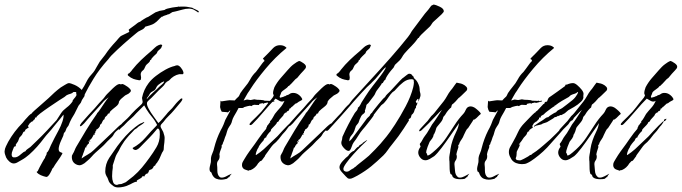

<svg xmlns="http://www.w3.org/2000/svg" viewBox="-55 -701 2986 841"><path d="M149 74Q146 74 134.5 70.5Q123 67 114 61Q105 55 106 51L110 49Q111 46 118.5 31.5Q126 17 133.5 4Q141 -9 142 -9Q142 -13 146.5 -20Q151 -27 149 -31Q156 -37 160 -46.5Q164 -56 168 -65Q176 -81 184 -97Q192 -113 201 -129Q212 -149 218.5 -169Q225 -189 223 -199Q219 -193 208.5 -180.5Q198 -168 189 -157Q180 -146 180 -146Q171 -134 159 -121Q147 -108 138 -96Q124 -77 107.5 -58.5Q91 -40 73 -24Q66 -18 58 -12Q50 -6 41 -1Q33 3 23.5 9Q14 15 5 15Q-4 15 -13.5 7Q-23 -1 -28 -11Q-30 -17 -32.5 -23.5Q-35 -30 -35 -38Q-34 -50 -29 -60Q-24 -70 -19 -80Q-6 -103 9.5 -123.5Q25 -144 44 -163Q47 -167 55 -176.5Q63 -186 71.5 -194.5Q80 -203 83 -203Q83 -205 94.5 -215.5Q106 -226 123.5 -241Q141 -256 157.5 -271Q174 -286 184 -296Q192 -303 197.5 -307.5Q203 -312 211 -318Q216 -321 229 -329Q242 -337 246 -337Q254 -337 272 -329Q290 -321 303 -307Q314 -323 323 -341.5Q332 -360 345 -374Q356 -386 360 -393Q364 -400 368.5 -408Q373 -416 382 -431Q387 -438 393 -445Q399 -452 404 -459Q417 -478 428 -491.5Q439 -505 454 -521Q458 -526 466 -535Q474 -544 478 -545L509 -560Q513 -563 510 -566.5Q507 -570 511 -573L537 -592Q542 -596 547 -600Q552 -604 559 -606Q562 -609 575.5 -617.5Q589 -626 594 -627L626 -647Q630 -649 634.5 -650Q639 -651 642 -653L664 -657L667 -658Q669 -661 679 -663.5Q689 -666 699.5 -668Q710 -670 714 -670L723 -671Q726 -673 729 -672Q732 -671 735 -672Q745 -672 753.5 -672Q762 -672 771 -670L787 -667Q791 -664 803 -659Q815 -654 816 -650L813 -646L808 -650Q802 -653 796.5 -657Q791 -661 783 -662Q780 -663 777 -663Q774 -663 771 -663Q758 -663 744.5 -659Q731 -655 718 -652Q714 -651 709.5 -650Q705 -649 700 -648L684 -638L681 -639Q679 -636 668.5 -633.5Q658 -631 659 -628Q655 -628 655 -629Q645 -621 638.5 -613.5Q632 -606 620 -598Q614 -594 601.5 -590Q589 -586 581 -584Q577 -575 563 -569Q549 -563 541 -555Q513 -532 486 -508Q459 -484 433 -458Q429 -454 426 -450Q423 -446 419 -441Q380 -398 354.5 -356Q329 -314 320 -295L316 -287L315 -280L304 -263L299 -251L289 -238L271 -202L259 -182Q255 -175 251.5 -167Q248 -159 245 -151L237 -140L231 -125L225 -118L222 -106L213 -86Q207 -73 204.5 -63.5Q202 -54 202 -49Q202 -39 207 -36Q212 -33 216 -32Q220 -31 217 -26Q210 -13 198 3.5Q186 20 178 34L174 38Q173 43 164.5 58Q156 73 149 74ZM13 -12Q23 -13 36 -25Q49 -37 56 -38Q59 -44 66 -48.5Q73 -53 78 -57L107 -85Q128 -105 150.5 -129Q173 -153 193 -175L213 -206Q221 -218 237 -230Q253 -242 263 -257Q262 -261 269 -268.5Q276 -276 279 -282Q281 -284 279.5 -289Q278 -294 279 -297Q279 -298 274 -298Q269 -298 267 -298Q261 -292 253 -290Q245 -288 237 -284L227 -276Q223 -274 204 -261.5Q185 -249 161.5 -233Q138 -217 121 -204Q104 -191 104 -186H98V-178H94V-177Q92 -175 90 -172Q88 -169 85 -168Q83 -166 83 -168H82Q81 -165 79.5 -164.5Q78 -164 76 -162L68 -150H67L71 -142Q69 -142 62 -137Q55 -132 55 -131V-126Q48 -125 46 -120Q44 -115 41 -110L30 -98L24 -82L17 -72Q16 -71 14.5 -68Q13 -65 14 -65V-64Q15 -64 15 -63Q15 -62 12.5 -60Q10 -58 7 -59Q6 -55 1 -44Q-4 -33 -4 -24Q-4 -9 13 -12Z M552 -350Q552 -350 541 -352Q530 -354 518 -361Q515 -364 508.5 -368Q502 -372 506 -377Q508 -380 511 -380Q514 -384 517.5 -387Q521 -390 523 -394Q542 -418 563.5 -438.5Q585 -459 608 -478Q616 -485 623 -492Q630 -499 639 -503Q650 -508 653 -505Q656 -502 656 -502Q656 -501 655 -501Q653 -495 651 -491Q647 -486 641 -481.5Q635 -477 633 -471Q633 -468 632 -468Q628 -464 617.5 -454Q607 -444 607 -439Q604 -439 604 -438H603Q602 -431 597 -427Q592 -423 587 -418Q583 -414 581 -408.5Q579 -403 576 -398Q573 -394 569.5 -391.5Q566 -389 564 -385Q560 -378 562 -369.5Q564 -361 562 -353Q561 -350 556.5 -349.5Q552 -349 552 -350ZM283 21Q257 11 260 -19L264 -27Q269 -35 272 -43Q275 -51 279 -58Q300 -94 321.5 -129.5Q343 -165 367 -199Q368 -200 368.5 -201.5Q369 -203 370 -203V-205Q375 -209 384 -222.5Q393 -236 403.5 -251.5Q414 -267 421 -275Q414 -270 406.5 -264Q399 -258 393 -250Q390 -246 378.5 -233.5Q367 -221 353 -205.5Q339 -190 328 -177.5Q317 -165 314 -161Q302 -148 297 -148Q295 -148 295 -150Q295 -154 302 -163L334 -199Q341 -207 347.5 -213.5Q354 -220 360 -227Q365 -232 369.5 -238Q374 -244 379 -249L395 -266Q400 -271 404.5 -277.5Q409 -284 414 -289Q444 -320 456 -328Q468 -336 475 -331Q477 -333 480 -333Q483 -333 486 -331.5Q489 -330 491 -329Q495 -327 503 -321.5Q511 -316 516 -309.5Q521 -303 515 -297Q509 -290 501 -287Q493 -284 486 -277Q481 -273 475.5 -268Q470 -263 467 -257L466 -256Q467 -245 452 -233.5Q437 -222 429 -214Q426 -211 424 -204H423L418 -203Q416 -196 409.5 -191.5Q403 -187 403 -179Q397 -177 392.5 -166Q388 -155 383 -155V-152Q383 -147 377 -140.5Q371 -134 367 -134Q367 -133 367 -131Q367 -129 366 -129Q362 -126 362 -118H359V-117L361 -112L355 -111Q354 -107 348 -97.5Q342 -88 337 -88V-87H336L341 -82H340V-81H339Q335 -83 333 -83V-82Q335 -78 335 -76Q335 -70 328 -70Q328 -69 328 -69L330 -67V-66Q323 -65 323 -55H321L319 -56Q317 -49 314.5 -41.5Q312 -34 309 -27Q308 -22 305.5 -17.5Q303 -13 303 -7H304V-8Q315 -16 330 -24.5Q345 -33 355 -43L433 -117L463 -146Q465 -148 471 -153Q477 -158 481 -160Q483 -161 487 -159.5Q491 -158 489 -156L461 -132Q448 -122 443 -112Q438 -102 425 -91Q416 -83 408 -74Q400 -65 391 -57L364 -33Q355 -25 346.5 -15Q338 -5 328 3L315 14Q311 17 304.5 20Q298 23 292 23Q289 23 283 21ZM493 -164Q491 -164 491 -168Q491 -172 493 -172Q495 -172 497.5 -173.5Q500 -175 501 -175Q502 -175 502 -174Q502 -172 498.5 -168Q495 -164 493 -164Z M443 115Q437 111 431 105.5Q425 100 422 94L416 78Q412 72 409 65Q406 58 406 51Q406 17 423.5 -9.5Q441 -36 459 -61Q476 -84 495.5 -105.5Q515 -127 537 -144Q545 -150 552 -155Q559 -160 568 -163L576 -167L577 -165Q572 -159 565 -155Q558 -151 551 -146L545 -140L534 -133L524 -122Q517 -115 510 -107.5Q503 -100 497 -92Q493 -86 490 -83Q483 -73 477 -63Q471 -53 466 -42Q462 -35 458 -28.5Q454 -22 451 -14L439 23V34Q438 40 437 50Q436 60 436 71Q436 85 440.5 97Q445 109 458 109Q465 105 477 105L496 97L529 71Q550 53 567 32.5Q584 12 599 -9Q616 -32 630.5 -56.5Q645 -81 645 -112Q645 -119 644.5 -126Q644 -133 639 -137Q638 -138 637 -138Q634 -138 632 -135Q630 -132 628 -130Q615 -114 600.5 -99Q586 -84 572 -70Q565 -63 557.5 -55Q550 -47 541 -44H539Q535 -44 530.5 -46.5Q526 -49 526 -53Q558 -70 582 -98Q606 -126 631 -151Q631 -152 633 -154Q624 -173 610.5 -189Q597 -205 586 -223L577 -239Q575 -239 575 -238L569 -232Q562 -225 555 -218Q548 -211 541 -204Q531 -192 517.5 -180.5Q504 -169 493 -157Q490 -153 482 -146.5Q474 -140 468 -133L467 -132Q466 -132 464.5 -136.5Q463 -141 464 -143L482 -163Q494 -174 502.5 -182Q511 -190 521 -202Q529 -211 538 -219.5Q547 -228 556 -236Q559 -239 563.5 -243Q568 -247 569 -251L570 -254L567 -272Q574 -308 596 -337Q608 -353 628 -368.5Q648 -384 670 -396Q692 -408 710 -412Q712 -413 715 -414Q718 -415 721 -415Q729 -415 737.5 -404.5Q746 -394 748 -386Q750 -379 746 -376H730Q705 -371 686 -349Q686 -349 684.5 -348Q683 -347 678 -344H676Q676 -340 672 -340L669 -336Q664 -327 656 -320Q648 -313 640 -305L609 -273Q605 -269 597.5 -262.5Q590 -256 589 -251Q587 -242 596 -225Q605 -208 617.5 -191.5Q630 -175 635 -167Q636 -166 638 -163.5Q640 -161 640 -162V-163Q649 -171 657 -180.5Q665 -190 673 -199Q679 -207 685.5 -213.5Q692 -220 699 -227L717 -249Q721 -254 725.5 -258Q730 -262 734 -266Q738 -270 741 -270Q744 -270 744 -267Q744 -263 738 -255L707 -218Q696 -205 683.5 -193Q671 -181 661 -167Q658 -163 654.5 -160Q651 -157 649 -152Q649 -151 648.5 -150.5Q648 -150 648 -149Q648 -144 653 -136Q658 -128 660 -123L665 -106Q666 -103 666 -99.5Q666 -96 666 -93Q666 -85 665 -77.5Q664 -70 663 -62Q663 -58 662.5 -54Q662 -50 662 -46Q661 -41 658 -37Q655 -33 653 -28Q649 -19 645 -9.5Q641 0 635 8Q634 11 631 13.5Q628 16 628 20L625 19V24Q619 25 617.5 29.5Q616 34 612 38Q609 41 604.5 42Q600 43 597 47L596 54H592L594 57H593V58Q582 60 578 70Q578 72 577 72L570 70V69Q569 76 556.5 82.5Q544 89 544 91L545 95Q536 95 525.5 101Q515 107 507 110Q500 114 487 117Q474 120 463 120Q451 120 443 115ZM589 -267V-268Q600 -282 616 -296Q632 -310 645 -323Q650 -328 656 -332.5Q662 -337 664 -343V-344H661Q659 -342 653 -340L638 -329Q632 -324 629.5 -317.5Q627 -311 622 -306L607 -297Q602 -293 599 -286.5Q596 -280 591 -275Q590 -274 588.5 -270.5Q587 -267 589 -267Z M939 82Q935 83 928 84.5Q921 86 913 86Q903 86 892.5 82Q882 78 875 65Q873 61 873 60Q873 59 871 55Q867 50 866.5 51.5Q866 53 864 47Q861 39 865.5 23Q870 7 869 0Q868 -13 874.5 -27.5Q881 -42 883 -53Q888 -73 895 -92Q902 -111 911 -129Q918 -141 924 -155Q930 -169 932 -176L953 -215Q955 -217 954 -216.5Q953 -216 951 -216Q950 -216 947.5 -212.5Q945 -209 943 -209H941Q939 -210 928.5 -210.5Q918 -211 916 -212Q911 -220 909 -232L911 -260Q913 -259 913.5 -258Q914 -257 916 -257Q917 -257 925.5 -258.5Q934 -260 942 -261Q950 -262 951 -262Q953 -262 961 -261.5Q969 -261 973 -261Q981 -270 990 -278Q992 -280 995.5 -288Q999 -296 1000 -296Q1006 -304 1008.5 -308Q1011 -312 1018 -320Q1032 -336 1041.5 -354Q1051 -372 1066 -386Q1069 -389 1077 -400.5Q1085 -412 1093 -422.5Q1101 -433 1103 -433V-435Q1103 -440 1099 -441Q1095 -442 1098 -446Q1106 -454 1120.5 -468.5Q1135 -483 1142 -491Q1154 -503 1171 -503Q1184 -503 1193 -497.5Q1202 -492 1199 -490Q1150 -450 1108 -399.5Q1066 -349 1042 -311L1037 -303Q1035 -300 1033.5 -298Q1032 -296 1030 -293L1022 -279L1013 -263L1012 -261H1013Q1015 -261 1020 -263Q1025 -265 1027 -265Q1029 -265 1034 -264Q1039 -263 1041 -263H1044Q1046 -263 1051.5 -264.5Q1057 -266 1059 -266Q1061 -266 1064.5 -265Q1068 -264 1071 -264Q1077 -264 1085 -263.5Q1093 -263 1099 -262Q1100 -262 1101 -261Q1102 -260 1103 -260Q1105 -260 1116 -259.5Q1127 -259 1129 -259Q1132 -259 1134 -261Q1134 -258 1135 -257Q1137 -259 1140 -259Q1143 -259 1146 -260Q1146 -260 1147 -259Q1148 -258 1147 -257Q1140 -255 1131 -252.5Q1122 -250 1120 -250Q1119 -250 1118.5 -251Q1118 -252 1116 -252Q1115 -252 1110 -250.5Q1105 -249 1102 -249Q1101 -248 1101 -246Q1100 -246 1098.5 -247.5Q1097 -249 1095 -249Q1094 -249 1089.5 -248Q1085 -247 1081 -246Q1080 -245 1080 -241Q1075 -241 1066.5 -241.5Q1058 -242 1058 -242L1052 -240Q1052 -240 1050 -239Q1048 -238 1046 -236Q1045 -236 1043.5 -237Q1042 -238 1040 -238Q1039 -238 1029.5 -236Q1020 -234 1015 -232Q1014 -231 1011.5 -229.5Q1009 -228 1007 -228H990Q986 -221 985.5 -219.5Q985 -218 981 -211L970 -192Q964 -181 962.5 -175Q961 -169 959 -163Q957 -157 949 -146Q942 -136 939.5 -125.5Q937 -115 935 -110Q930 -99 928 -91.5Q926 -84 921 -74V-72Q921 -70 919.5 -68.5Q918 -67 916 -65V-57Q916 -55 912 -45.5Q908 -36 906 -25Q907 -22 907 -16Q907 -5 900.5 2.5Q894 10 896 24Q897 28 897 46.5Q897 65 907 74Q910 77 916 77Q926 77 937.5 70.5Q949 64 953 63L959 60Q959 61 959 61Q958 62 953.5 67.5Q949 73 950 75Q947 75 947 75Z M1034 47Q1027 45 1018 41.5Q1009 38 1006 29Q1005 27 1005 21Q1005 13 1009 7Q1013 1 1016 -5Q1026 -22 1037.5 -38Q1049 -54 1061 -70Q1069 -81 1077 -93Q1085 -105 1093 -115Q1093 -115 1096 -119Q1099 -123 1112 -138H1111Q1111 -142 1112 -142Q1115 -145 1115 -150Q1118 -152 1122.5 -159Q1127 -166 1129 -166L1127 -169Q1133 -174 1139 -184.5Q1145 -195 1149 -202Q1160 -216 1171.5 -228.5Q1183 -241 1190 -257L1191 -259H1190Q1186 -256 1180 -256Q1175 -256 1169.5 -259Q1164 -262 1159 -265L1152 -269Q1147 -263 1141 -257.5Q1135 -252 1129 -245L1073 -181L1051 -158Q1046 -153 1042 -153Q1038 -153 1038 -156Q1038 -160 1046 -168Q1057 -179 1068 -189.5Q1079 -200 1089 -211Q1097 -221 1105 -230.5Q1113 -240 1120 -250Q1126 -258 1133 -265.5Q1140 -273 1144 -282V-283Q1144 -285 1142.5 -287.5Q1141 -290 1141 -293Q1141 -299 1143 -306.5Q1145 -314 1147 -319Q1158 -340 1173.5 -358Q1189 -376 1205 -394Q1211 -401 1218 -408Q1225 -415 1232 -420L1245 -429L1255 -434Q1262 -433 1274.5 -424Q1287 -415 1285 -407Q1285 -402 1275.5 -392.5Q1266 -383 1262 -378L1247 -360L1239 -354L1227 -341Q1224 -337 1220.5 -334Q1217 -331 1214 -328Q1212 -324 1208 -324Q1204 -317 1189.5 -307.5Q1175 -298 1175 -290Q1174 -289 1171 -281Q1168 -273 1175 -273V-274H1176Q1178 -274 1185 -276.5Q1192 -279 1192 -280H1195Q1198 -283 1201.5 -284Q1205 -285 1208 -286Q1212 -288 1214.5 -290Q1217 -292 1221 -293Q1224 -294 1230 -294Q1242 -294 1252.5 -286.5Q1263 -279 1268 -269L1269 -267Q1269 -264 1266 -262L1253 -255L1245 -249L1239 -247L1225 -234L1224 -233Q1221 -233 1221 -231Q1217 -225 1213 -225H1212V-220Q1211 -219 1209 -216.5Q1207 -214 1205 -214Q1202 -214 1202 -213H1201L1202 -210Q1195 -208 1191 -204Q1188 -201 1187 -198Q1186 -195 1184 -193Q1181 -189 1174 -182Q1167 -175 1166 -171Q1166 -170 1165 -170V-169L1158 -165Q1158 -161 1151 -153.5Q1144 -146 1137.5 -139.5Q1131 -133 1131 -130L1132 -127H1131Q1127 -124 1119 -114Q1111 -104 1111 -99H1110Q1110 -99 1106.5 -97.5Q1103 -96 1098 -84Q1095 -82 1086.5 -71Q1078 -60 1078 -56Q1078 -55 1077 -55Q1072 -48 1067.5 -35Q1063 -22 1067 -22Q1084 -33 1101 -48Q1115 -62 1130.5 -76Q1146 -90 1160 -104Q1170 -115 1181.5 -127.5Q1193 -140 1203 -150L1222 -168Q1225 -171 1226 -171Q1228 -171 1223 -163Q1218 -155 1216 -153Q1209 -146 1202.5 -136.5Q1196 -127 1191 -122Q1182 -113 1174.5 -102.5Q1167 -92 1158 -83Q1155 -79 1151 -76Q1147 -73 1143 -69Q1136 -62 1129.5 -52.5Q1123 -43 1117 -35Q1115 -32 1110 -25.5Q1105 -19 1105 -16L1104 -15L1093 0Q1089 5 1086.5 4.5Q1084 4 1081 9L1076 14Q1064 35 1043 44Q1042 44 1038 44.5Q1034 45 1034 47ZM1230 -170Q1227 -170 1227 -174Q1227 -178 1230 -178Q1231 -178 1233.5 -179.5Q1236 -181 1237 -181Q1238 -181 1238 -180Q1238 -178 1234.5 -174Q1231 -170 1230 -170Z M1466 -350Q1466 -350 1455 -352Q1444 -354 1432 -361Q1429 -364 1422.5 -368Q1416 -372 1420 -377Q1422 -380 1425 -380Q1428 -384 1431.5 -387Q1435 -390 1437 -394Q1456 -418 1477.5 -438.5Q1499 -459 1522 -478Q1530 -485 1537 -492Q1544 -499 1553 -503Q1564 -508 1567 -505Q1570 -502 1570 -502Q1570 -501 1569 -501Q1567 -495 1565 -491Q1561 -486 1555 -481.5Q1549 -477 1547 -471Q1547 -468 1546 -468Q1542 -464 1531.5 -454Q1521 -444 1521 -439Q1518 -439 1518 -438H1517Q1516 -431 1511 -427Q1506 -423 1501 -418Q1497 -414 1495 -408.5Q1493 -403 1490 -398Q1487 -394 1483.5 -391.5Q1480 -389 1478 -385Q1474 -378 1476 -369.5Q1478 -361 1476 -353Q1475 -350 1470.5 -349.5Q1466 -349 1466 -350ZM1197 21Q1171 11 1174 -19L1178 -27Q1183 -35 1186 -43Q1189 -51 1193 -58Q1214 -94 1235.5 -129.5Q1257 -165 1281 -199Q1282 -200 1282.5 -201.5Q1283 -203 1284 -203V-205Q1289 -209 1298 -222.5Q1307 -236 1317.5 -251.5Q1328 -267 1335 -275Q1328 -270 1320.5 -264Q1313 -258 1307 -250Q1304 -246 1292.5 -233.5Q1281 -221 1267 -205.5Q1253 -190 1242 -177.5Q1231 -165 1228 -161Q1216 -148 1211 -148Q1209 -148 1209 -150Q1209 -154 1216 -163L1248 -199Q1255 -207 1261.5 -213.5Q1268 -220 1274 -227Q1279 -232 1283.5 -238Q1288 -244 1293 -249L1309 -266Q1314 -271 1318.5 -277.5Q1323 -284 1328 -289Q1358 -320 1370 -328Q1382 -336 1389 -331Q1391 -333 1394 -333Q1397 -333 1400 -331.5Q1403 -330 1405 -329Q1409 -327 1417 -321.5Q1425 -316 1430 -309.5Q1435 -303 1429 -297Q1423 -290 1415 -287Q1407 -284 1400 -277Q1395 -273 1389.5 -268Q1384 -263 1381 -257L1380 -256Q1381 -245 1366 -233.5Q1351 -222 1343 -214Q1340 -211 1338 -204H1337L1332 -203Q1330 -196 1323.5 -191.5Q1317 -187 1317 -179Q1311 -177 1306.5 -166Q1302 -155 1297 -155V-152Q1297 -147 1291 -140.5Q1285 -134 1281 -134Q1281 -133 1281 -131Q1281 -129 1280 -129Q1276 -126 1276 -118H1273V-117L1275 -112L1269 -111Q1268 -107 1262 -97.5Q1256 -88 1251 -88V-87H1250L1255 -82H1254V-81H1253Q1249 -83 1247 -83V-82Q1249 -78 1249 -76Q1249 -70 1242 -70Q1242 -69 1242 -69L1244 -67V-66Q1237 -65 1237 -55H1235L1233 -56Q1231 -49 1228.5 -41.5Q1226 -34 1223 -27Q1222 -22 1219.5 -17.5Q1217 -13 1217 -7H1218V-8Q1229 -16 1244 -24.5Q1259 -33 1269 -43L1347 -117L1377 -146Q1379 -148 1385 -153Q1391 -158 1395 -160Q1397 -161 1401 -159.5Q1405 -158 1403 -156L1375 -132Q1362 -122 1357 -112Q1352 -102 1339 -91Q1330 -83 1322 -74Q1314 -65 1305 -57L1278 -33Q1269 -25 1260.5 -15Q1252 -5 1242 3L1229 14Q1225 17 1218.5 20Q1212 23 1206 23Q1203 23 1197 21ZM1407 -164Q1405 -164 1405 -168Q1405 -172 1407 -172Q1409 -172 1411.5 -173.5Q1414 -175 1415 -175Q1416 -175 1416 -174Q1416 -172 1412.5 -168Q1409 -164 1407 -164Z M1478 82Q1471 82 1468 79.5Q1465 77 1460 72Q1453 64 1442.5 53Q1432 42 1432 31Q1432 20 1446.5 4Q1461 -12 1470 -18Q1473 -24 1481 -31.5Q1489 -39 1496 -40V-41Q1501 -46 1505.5 -51.5Q1510 -57 1516 -59L1519 -64Q1521 -65 1523 -66.5Q1525 -68 1527 -69Q1530 -72 1532 -72L1536 -78L1538 -77Q1539 -79 1544.5 -82.5Q1550 -86 1552 -87H1553V-86Q1544 -78 1527 -61Q1510 -44 1492 -24Q1474 -4 1461.5 13.5Q1449 31 1449 39Q1449 45 1453.5 48Q1458 51 1463 51Q1471 51 1477.5 45.5Q1484 40 1489 39L1490 37Q1494 37 1496.5 33.5Q1499 30 1503 29Q1504 27 1516.5 17Q1529 7 1543 -4Q1557 -15 1561 -19Q1566 -24 1588 -46Q1610 -68 1638 -103Q1652 -120 1675.5 -156Q1699 -192 1722 -235.5Q1745 -279 1755 -319Q1756 -324 1757 -329.5Q1758 -335 1758 -339Q1758 -346 1757 -350Q1756 -354 1748 -354Q1728 -354 1711 -340.5Q1694 -327 1683 -314Q1672 -301 1668 -300Q1668 -300 1666 -298V-297L1665 -298Q1655 -288 1647 -275.5Q1639 -263 1629 -252Q1626 -248 1622 -245.5Q1618 -243 1615 -240Q1607 -231 1600 -221.5Q1593 -212 1585 -202L1583 -200Q1582 -194 1578 -189.5Q1574 -185 1571 -180Q1562 -169 1553 -157Q1544 -145 1534 -134Q1523 -121 1514 -106Q1505 -91 1494 -77Q1490 -72 1484.5 -56Q1479 -40 1472 -40Q1463 -40 1451.5 -52.5Q1440 -65 1440 -75Q1440 -80 1442 -85.5Q1444 -91 1444 -96L1445 -102Q1470 -158 1499 -206Q1503 -211 1508 -217Q1513 -223 1513 -230Q1518 -232 1522.5 -240.5Q1527 -249 1529 -253Q1537 -265 1545 -278Q1553 -291 1561 -302Q1566 -309 1577 -323.5Q1588 -338 1601 -354.5Q1614 -371 1623.5 -385Q1633 -399 1635 -405Q1635 -405 1635.5 -405Q1636 -405 1635 -406Q1631 -405 1621.5 -394Q1612 -383 1603 -371.5Q1594 -360 1589 -355L1574 -340Q1572 -337 1566 -332Q1560 -327 1552 -319Q1544 -311 1528 -293.5Q1512 -276 1496 -258Q1480 -240 1471 -229Q1452 -207 1432 -185Q1412 -163 1392 -141Q1390 -138 1384.5 -132.5Q1379 -127 1375 -127Q1374 -127 1374 -129Q1374 -133 1382.5 -143.5Q1391 -154 1402.5 -167Q1414 -180 1424.5 -191Q1435 -202 1439 -206L1457 -228Q1461 -233 1465.5 -237Q1470 -241 1474 -245Q1479 -251 1483 -257Q1487 -263 1492 -268Q1529 -309 1571.5 -355Q1614 -401 1656 -448.5Q1698 -496 1732 -539Q1737 -545 1741 -551.5Q1745 -558 1749 -565L1806 -641Q1814 -650 1821 -658.5Q1828 -667 1834 -676L1844 -681Q1854 -680 1871.5 -671.5Q1889 -663 1889 -652Q1889 -648 1879.5 -638.5Q1870 -629 1859.5 -620Q1849 -611 1845 -607Q1840 -603 1836 -596Q1832 -589 1827 -584Q1823 -580 1811.5 -569.5Q1800 -559 1790 -549Q1780 -539 1780 -535H1777Q1764 -516 1748 -500Q1732 -484 1717 -467Q1711 -460 1706.5 -451.5Q1702 -443 1695 -436L1675 -417L1669 -405Q1665 -401 1656.5 -390.5Q1648 -380 1641 -369Q1634 -358 1633 -352Q1629 -350 1626.5 -346Q1624 -342 1622 -338L1621 -337H1618Q1617 -333 1607.5 -320.5Q1598 -308 1595 -304Q1591 -298 1588.5 -291.5Q1586 -285 1581 -279L1562 -254Q1559 -249 1554 -245.5Q1549 -242 1549 -235Q1548 -233 1546.5 -226Q1545 -219 1543 -218Q1544 -217 1544 -214Q1544 -207 1537 -202.5Q1530 -198 1527 -192Q1520 -179 1515 -163Q1513 -160 1509.5 -156Q1506 -152 1504 -149Q1502 -145 1500.5 -139Q1499 -133 1497 -128Q1493 -117 1484 -107.5Q1475 -98 1475 -82Q1481 -87 1486 -93L1553 -183Q1556 -186 1561.5 -191Q1567 -196 1567 -200Q1570 -204 1570.5 -204Q1571 -204 1575 -208Q1576 -211 1584 -221Q1592 -231 1602 -243.5Q1612 -256 1620.5 -265.5Q1629 -275 1631 -275Q1635 -283 1641.5 -289Q1648 -295 1654 -301Q1658 -305 1671 -319.5Q1684 -334 1697 -347.5Q1710 -361 1712 -361Q1715 -363 1724 -370.5Q1733 -378 1737 -378Q1746 -378 1749.5 -372.5Q1753 -367 1756 -366Q1757 -359 1761 -356Q1765 -353 1769 -348Q1774 -342 1778.5 -331Q1783 -320 1783 -312Q1783 -302 1785 -296.5Q1787 -291 1787 -284Q1787 -280 1784 -272Q1783 -268 1781 -264.5Q1779 -261 1778 -257H1777Q1778 -261 1778 -265Q1778 -268 1776 -268Q1774 -268 1770.5 -263Q1767 -258 1766 -256L1770 -249H1771L1773 -254V-250Q1773 -244 1769.5 -239.5Q1766 -235 1767 -229Q1762 -225 1760.5 -217.5Q1759 -210 1755 -205Q1754 -203 1752 -201.5Q1750 -200 1748 -198Q1747 -195 1746 -191Q1745 -187 1743 -184Q1741 -182 1738 -181Q1735 -180 1735 -175L1736 -176V-173Q1728 -160 1713.5 -138Q1699 -116 1690 -104L1662 -68Q1652 -56 1643.5 -43.5Q1635 -31 1624 -20Q1596 7 1571 27.5Q1546 48 1511 68Q1505 71 1494.5 76.5Q1484 82 1478 82Z M1981 82Q1973 84 1961 84Q1951 84 1942.5 82Q1934 80 1929 75Q1926 71 1926.5 70Q1927 69 1924 65Q1920 60 1919.5 62Q1919 64 1917 57Q1915 51 1914.5 39.5Q1914 28 1914 16Q1914 4 1913 0Q1912 -13 1914.5 -24.5Q1917 -36 1918 -47Q1921 -67 1927.5 -86Q1934 -105 1943 -123Q1949 -135 1952 -145Q1955 -155 1956 -162Q1939 -138 1918.5 -108Q1898 -78 1879 -53Q1860 -28 1847 -17Q1837 -10 1827 -4.5Q1817 1 1808 1Q1794 1 1784 -13Q1777 -23 1777 -33Q1777 -45 1787 -58Q1788 -59 1785 -65Q1782 -71 1787 -75Q1791 -80 1796 -89.5Q1801 -99 1805 -104Q1808 -109 1811.5 -113Q1815 -117 1820 -126Q1822 -129 1828.5 -140Q1835 -151 1837 -155Q1848 -169 1860.5 -188.5Q1873 -208 1879 -217L1881 -220Q1875 -216 1849 -188Q1823 -160 1791 -130Q1785 -126 1783 -126Q1781 -126 1781 -128Q1781 -132 1787 -138L1811 -164Q1817 -169 1826 -182Q1835 -195 1841 -199Q1847 -205 1854.5 -215Q1862 -225 1868 -232Q1892 -260 1901.5 -277.5Q1911 -295 1920 -306Q1925 -311 1929.5 -318Q1934 -325 1938 -330Q1942 -336 1945 -339L1959 -336Q1963 -336 1972 -332Q1981 -328 1987.5 -321Q1994 -314 1990 -306Q1990 -305 1982 -297.5Q1974 -290 1966 -282Q1958 -274 1956 -273Q1956 -273 1955.5 -273Q1955 -273 1954 -272Q1937 -252 1931.5 -248Q1926 -244 1925 -243Q1924 -242 1921 -230Q1917 -228 1909 -218.5Q1901 -209 1899 -205L1894 -197L1887 -189L1884 -179Q1883 -176 1881 -173Q1879 -170 1877 -167L1859 -145Q1856 -141 1855 -136.5Q1854 -132 1852 -126Q1851 -125 1848.5 -118Q1846 -111 1844 -111Q1844 -103 1838 -94.5Q1832 -86 1827 -80Q1825 -76 1818 -58Q1811 -40 1812 -30Q1816 -30 1816 -24.5Q1816 -19 1820 -20Q1829 -23 1840 -33Q1851 -43 1856 -47Q1881 -70 1899.5 -97.5Q1918 -125 1936 -153Q1954 -181 1975 -203Q1980 -208 1986 -221.5Q1992 -235 2007 -235Q2013 -235 2021 -231Q2024 -230 2032.5 -223Q2041 -216 2047 -209.5Q2053 -203 2050 -201Q2048 -200 2044 -196Q2041 -193 2032.5 -184.5Q2024 -176 2019 -177Q2019 -177 2015 -170Q2011 -163 1994 -138Q1992 -140 1985.5 -127.5Q1979 -115 1977 -110Q1973 -99 1967.5 -91.5Q1962 -84 1957 -74V-72Q1957 -70 1955.5 -68.5Q1954 -67 1952 -65Q1953 -62 1953 -57Q1953 -55 1949.5 -45.5Q1946 -36 1944 -25Q1945 -22 1945.5 -19.5Q1946 -17 1946 -15Q1946 -5 1940 3Q1934 11 1936 24Q1937 28 1938 46.5Q1939 65 1950 74Q1953 77 1959 77Q1969 77 1980 71Q1991 65 1995 63L2000 60Q2001 61 2000 61Q1999 62 1995 67.5Q1991 73 1992 75Q1989 75 1989 75Z M2111 82Q2107 83 2100 84.5Q2093 86 2085 86Q2075 86 2064.5 82Q2054 78 2047 65Q2045 61 2045 60Q2045 59 2043 55Q2039 50 2038.5 51.5Q2038 53 2036 47Q2033 39 2037.5 23Q2042 7 2041 0Q2040 -13 2046.5 -27.5Q2053 -42 2055 -53Q2060 -73 2067 -92Q2074 -111 2083 -129Q2090 -141 2096 -155Q2102 -169 2104 -176L2125 -215Q2127 -217 2126 -216.5Q2125 -216 2123 -216Q2122 -216 2119.5 -212.5Q2117 -209 2115 -209H2113Q2111 -210 2100.5 -210.5Q2090 -211 2088 -212Q2083 -220 2081 -232L2083 -260Q2085 -259 2085.5 -258Q2086 -257 2088 -257Q2089 -257 2097.5 -258.5Q2106 -260 2114 -261Q2122 -262 2123 -262Q2125 -262 2133 -261.5Q2141 -261 2145 -261Q2153 -270 2162 -278Q2164 -280 2167.5 -288Q2171 -296 2172 -296Q2178 -304 2180.5 -308Q2183 -312 2190 -320Q2204 -336 2213.5 -354Q2223 -372 2238 -386Q2241 -389 2249 -400.5Q2257 -412 2265 -422.5Q2273 -433 2275 -433V-435Q2275 -440 2271 -441Q2267 -442 2270 -446Q2278 -454 2292.5 -468.5Q2307 -483 2314 -491Q2326 -503 2343 -503Q2356 -503 2365 -497.5Q2374 -492 2371 -490Q2322 -450 2280 -399.5Q2238 -349 2214 -311L2209 -303Q2207 -300 2205.5 -298Q2204 -296 2202 -293L2194 -279L2185 -263L2184 -261H2185Q2187 -261 2192 -263Q2197 -265 2199 -265Q2201 -265 2206 -264Q2211 -263 2213 -263H2216Q2218 -263 2223.5 -264.5Q2229 -266 2231 -266Q2233 -266 2236.5 -265Q2240 -264 2243 -264Q2249 -264 2257 -263.5Q2265 -263 2271 -262Q2272 -262 2273 -261Q2274 -260 2275 -260Q2277 -260 2288 -259.5Q2299 -259 2301 -259Q2304 -259 2306 -261Q2306 -258 2307 -257Q2309 -259 2312 -259Q2315 -259 2318 -260Q2318 -260 2319 -259Q2320 -258 2319 -257Q2312 -255 2303 -252.5Q2294 -250 2292 -250Q2291 -250 2290.5 -251Q2290 -252 2288 -252Q2287 -252 2282 -250.5Q2277 -249 2274 -249Q2273 -248 2273 -246Q2272 -246 2270.5 -247.5Q2269 -249 2267 -249Q2266 -249 2261.5 -248Q2257 -247 2253 -246Q2252 -245 2252 -241Q2247 -241 2238.5 -241.5Q2230 -242 2230 -242L2224 -240Q2224 -240 2222 -239Q2220 -238 2218 -236Q2217 -236 2215.5 -237Q2214 -238 2212 -238Q2211 -238 2201.5 -236Q2192 -234 2187 -232Q2186 -231 2183.5 -229.5Q2181 -228 2179 -228H2162Q2158 -221 2157.5 -219.5Q2157 -218 2153 -211L2142 -192Q2136 -181 2134.5 -175Q2133 -169 2131 -163Q2129 -157 2121 -146Q2114 -136 2111.5 -125.5Q2109 -115 2107 -110Q2102 -99 2100 -91.5Q2098 -84 2093 -74V-72Q2093 -70 2091.5 -68.5Q2090 -67 2088 -65V-57Q2088 -55 2084 -45.5Q2080 -36 2078 -25Q2079 -22 2079 -16Q2079 -5 2072.5 2.5Q2066 10 2068 24Q2069 28 2069 46.5Q2069 65 2079 74Q2082 77 2088 77Q2098 77 2109.5 70.5Q2121 64 2125 63L2131 60Q2131 61 2131 61Q2130 62 2125.5 67.5Q2121 73 2122 75Q2119 75 2119 75Z M2253 14Q2245 18 2231 18Q2218 18 2205 13Q2188 6 2181 -11Q2178 -16 2176 -22Q2174 -28 2174 -35Q2174 -48 2180.5 -58.5Q2187 -69 2192 -79Q2205 -102 2214.5 -123Q2224 -144 2243 -163Q2246 -166 2256.5 -177Q2267 -188 2277.5 -198.5Q2288 -209 2291 -209Q2290 -210 2293.5 -213Q2297 -216 2298 -216L2326 -246L2327 -245Q2329 -245 2330 -249.5Q2331 -254 2335 -255L2341 -256L2344 -264Q2347 -272 2350.5 -274.5Q2354 -277 2360 -281L2387 -300L2420 -324Q2422 -326 2421 -327.5Q2420 -329 2423 -330Q2431 -331 2431 -331Q2431 -331 2431 -332Q2436 -334 2442.5 -335.5Q2449 -337 2455 -337Q2463 -337 2473.5 -328Q2484 -319 2492.5 -308.5Q2501 -298 2501 -290L2500 -280Q2503 -268 2489.5 -255Q2476 -242 2459.5 -232.5Q2443 -223 2434 -218L2419 -205L2404 -197H2398L2392 -192Q2392 -194 2389 -194Q2383 -188 2376 -188H2375Q2371 -184 2366 -181Q2361 -178 2356 -175L2341 -166Q2337 -164 2332.5 -163Q2328 -162 2323 -160L2316 -156L2291 -150L2288 -148Q2285 -145 2284 -147Q2283 -149 2285.5 -150.5Q2288 -152 2289 -153Q2297 -159 2306 -164.5Q2315 -170 2323 -175Q2328 -178 2334 -183Q2340 -188 2347 -188Q2348 -190 2355 -195Q2362 -200 2370 -204.5Q2378 -209 2380 -209Q2381 -209 2381 -210Q2386 -217 2394 -220.5Q2402 -224 2408 -228L2429 -244Q2440 -252 2452.5 -262.5Q2465 -273 2472 -286Q2474 -288 2475 -291Q2476 -294 2477 -297V-298H2475Q2469 -292 2461 -290Q2453 -288 2445 -284L2436 -276Q2421 -268 2406 -259Q2391 -250 2377 -239Q2373 -239 2373 -235Q2371 -235 2360 -227Q2349 -219 2339.5 -211.5Q2330 -204 2330 -203Q2327 -199 2320 -196Q2313 -193 2313 -186H2306V-178H2302V-177Q2301 -175 2298.5 -172Q2296 -169 2293 -168Q2291 -166 2291 -168Q2290 -165 2288 -164.5Q2286 -164 2284 -162L2277 -150H2276L2279 -142Q2278 -142 2271 -137Q2264 -132 2264 -131H2263V-126Q2256 -125 2254.5 -120Q2253 -115 2250 -110L2239 -98L2229 -83L2221 -73Q2220 -72 2218.5 -68.5Q2217 -65 2219 -65H2220L2223 -73Q2225 -69 2218 -56Q2211 -43 2209 -38Q2208 -36 2208 -33Q2208 -30 2208 -28Q2208 -21 2207 -17L2205 -11Q2205 -10 2204.5 -9.5Q2204 -9 2204 -8Q2204 -1 2212.5 0.5Q2221 2 2226 1Q2229 0 2239 -5Q2249 -10 2258 -15.5Q2267 -21 2267 -23L2268 -22H2271Q2275 -27 2282 -31Q2289 -35 2294 -39Q2310 -51 2326 -65Q2354 -88 2381.5 -116Q2409 -144 2433 -169Q2438 -174 2440 -174Q2442 -174 2442 -171Q2442 -168 2439 -163Q2436 -157 2424.5 -146.5Q2413 -136 2399 -119L2358 -73Q2342 -54 2324 -37.5Q2306 -21 2287 -7Q2279 -1 2270.5 4.5Q2262 10 2253 14ZM2449 -172Q2447 -172 2447 -176Q2447 -180 2449 -180Q2450 -180 2453 -181.5Q2456 -183 2457 -183Q2458 -183 2458 -182Q2458 -181 2454 -176.5Q2450 -172 2449 -172Z M2594 82Q2586 84 2574 84Q2564 84 2555.5 82Q2547 80 2542 75Q2539 71 2539.5 70Q2540 69 2537 65Q2533 60 2532.5 62Q2532 64 2530 57Q2528 51 2527.5 39.5Q2527 28 2527 16Q2527 4 2526 0Q2525 -13 2527.5 -24.5Q2530 -36 2531 -47Q2534 -67 2540.5 -86Q2547 -105 2556 -123Q2562 -135 2565 -145Q2568 -155 2569 -162Q2552 -138 2531.5 -108Q2511 -78 2492 -53Q2473 -28 2460 -17Q2450 -10 2440 -4.5Q2430 1 2421 1Q2407 1 2397 -13Q2390 -23 2390 -33Q2390 -45 2400 -58Q2401 -59 2398 -65Q2395 -71 2400 -75Q2404 -80 2409 -89.5Q2414 -99 2418 -104Q2421 -109 2424.5 -113Q2428 -117 2433 -126Q2435 -129 2441.5 -140Q2448 -151 2450 -155Q2461 -169 2473.5 -188.5Q2486 -208 2492 -217L2494 -220Q2488 -216 2462 -188Q2436 -160 2404 -130Q2398 -126 2396 -126Q2394 -126 2394 -128Q2394 -132 2400 -138L2424 -164Q2430 -169 2439 -182Q2448 -195 2454 -199Q2460 -205 2467.5 -215Q2475 -225 2481 -232Q2505 -260 2514.5 -277.5Q2524 -295 2533 -306Q2538 -311 2542.5 -318Q2547 -325 2551 -330Q2555 -336 2558 -339L2572 -336Q2576 -336 2585 -332Q2594 -328 2600.5 -321Q2607 -314 2603 -306Q2603 -305 2595 -297.5Q2587 -290 2579 -282Q2571 -274 2569 -273Q2569 -273 2568.5 -273Q2568 -273 2567 -272Q2550 -252 2544.5 -248Q2539 -244 2538 -243Q2537 -242 2534 -230Q2530 -228 2522 -218.5Q2514 -209 2512 -205L2507 -197L2500 -189L2497 -179Q2496 -176 2494 -173Q2492 -170 2490 -167L2472 -145Q2469 -141 2468 -136.5Q2467 -132 2465 -126Q2464 -125 2461.5 -118Q2459 -111 2457 -111Q2457 -103 2451 -94.5Q2445 -86 2440 -80Q2438 -76 2431 -58Q2424 -40 2425 -30Q2429 -30 2429 -24.5Q2429 -19 2433 -20Q2442 -23 2453 -33Q2464 -43 2469 -47Q2494 -70 2512.5 -97.5Q2531 -125 2549 -153Q2567 -181 2588 -203Q2593 -208 2599 -221.5Q2605 -235 2620 -235Q2626 -235 2634 -231Q2637 -230 2645.5 -223Q2654 -216 2660 -209.5Q2666 -203 2663 -201Q2661 -200 2657 -196Q2654 -193 2645.5 -184.5Q2637 -176 2632 -177Q2632 -177 2628 -170Q2624 -163 2607 -138Q2605 -140 2598.5 -127.5Q2592 -115 2590 -110Q2586 -99 2580.5 -91.5Q2575 -84 2570 -74V-72Q2570 -70 2568.5 -68.5Q2567 -67 2565 -65Q2566 -62 2566 -57Q2566 -55 2562.5 -45.5Q2559 -36 2557 -25Q2558 -22 2558.5 -19.5Q2559 -17 2559 -15Q2559 -5 2553 3Q2547 11 2549 24Q2550 28 2551 46.5Q2552 65 2563 74Q2566 77 2572 77Q2582 77 2593 71Q2604 65 2608 63L2613 60Q2614 61 2613 61Q2612 62 2608 67.5Q2604 73 2605 75Q2602 75 2602 75Z M2660 47Q2653 45 2644 41.5Q2635 38 2632 29Q2631 27 2631 21Q2631 13 2635 7Q2639 1 2642 -5Q2652 -22 2663.5 -38Q2675 -54 2687 -70Q2695 -81 2703 -93Q2711 -105 2719 -115Q2719 -115 2722 -119Q2725 -123 2738 -138H2737Q2737 -142 2738 -142Q2741 -145 2741 -150Q2744 -152 2748.5 -159Q2753 -166 2755 -166L2753 -169Q2759 -174 2765 -184.5Q2771 -195 2775 -202Q2786 -216 2797.5 -228.5Q2809 -241 2816 -257L2817 -259H2816Q2812 -256 2806 -256Q2801 -256 2795.5 -259Q2790 -262 2785 -265L2778 -269Q2773 -263 2767 -257.5Q2761 -252 2755 -245L2699 -181L2677 -158Q2672 -153 2668 -153Q2664 -153 2664 -156Q2664 -160 2672 -168Q2683 -179 2694 -189.5Q2705 -200 2715 -211Q2723 -221 2731 -230.5Q2739 -240 2746 -250Q2752 -258 2759 -265.5Q2766 -273 2770 -282V-283Q2770 -285 2768.5 -287.5Q2767 -290 2767 -293Q2767 -299 2769 -306.5Q2771 -314 2773 -319Q2784 -340 2799.5 -358Q2815 -376 2831 -394Q2837 -401 2844 -408Q2851 -415 2858 -420L2871 -429L2881 -434Q2888 -433 2900.5 -424Q2913 -415 2911 -407Q2911 -402 2901.5 -392.5Q2892 -383 2888 -378L2873 -360L2865 -354L2853 -341Q2850 -337 2846.5 -334Q2843 -331 2840 -328Q2838 -324 2834 -324Q2830 -317 2815.5 -307.5Q2801 -298 2801 -290Q2800 -289 2797 -281Q2794 -273 2801 -273V-274H2802Q2804 -274 2811 -276.5Q2818 -279 2818 -280H2821Q2824 -283 2827.5 -284Q2831 -285 2834 -286Q2838 -288 2840.5 -290Q2843 -292 2847 -293Q2850 -294 2856 -294Q2868 -294 2878.5 -286.5Q2889 -279 2894 -269L2895 -267Q2895 -264 2892 -262L2879 -255L2871 -249L2865 -247L2851 -234L2850 -233Q2847 -233 2847 -231Q2843 -225 2839 -225H2838V-220Q2837 -219 2835 -216.5Q2833 -214 2831 -214Q2828 -214 2828 -213H2827L2828 -210Q2821 -208 2817 -204Q2814 -201 2813 -198Q2812 -195 2810 -193Q2807 -189 2800 -182Q2793 -175 2792 -171Q2792 -170 2791 -170V-169L2784 -165Q2784 -161 2777 -153.5Q2770 -146 2763.5 -139.5Q2757 -133 2757 -130L2758 -127H2757Q2753 -124 2745 -114Q2737 -104 2737 -99H2736Q2736 -99 2732.5 -97.5Q2729 -96 2724 -84Q2721 -82 2712.5 -71Q2704 -60 2704 -56Q2704 -55 2703 -55Q2698 -48 2693.5 -35Q2689 -22 2693 -22Q2710 -33 2727 -48Q2741 -62 2756.5 -76Q2772 -90 2786 -104Q2796 -115 2807.5 -127.5Q2819 -140 2829 -150L2848 -168Q2851 -171 2852 -171Q2854 -171 2849 -163Q2844 -155 2842 -153Q2835 -146 2828.5 -136.5Q2822 -127 2817 -122Q2808 -113 2800.5 -102.5Q2793 -92 2784 -83Q2781 -79 2777 -76Q2773 -73 2769 -69Q2762 -62 2755.5 -52.5Q2749 -43 2743 -35Q2741 -32 2736 -25.5Q2731 -19 2731 -16L2730 -15L2719 0Q2715 5 2712.5 4.5Q2710 4 2707 9L2702 14Q2690 35 2669 44Q2668 44 2664 44.5Q2660 45 2660 47ZM2856 -170Q2853 -170 2853 -174Q2853 -178 2856 -178Q2857 -178 2859.5 -179.5Q2862 -181 2863 -181Q2864 -181 2864 -180Q2864 -178 2860.5 -174Q2857 -170 2856 -170Z"/></svg>

Font: Cherish
Style: Regular
Weight: 400
Designer: Robert E. Leuschke
Foundry: Robert E. Leuschke
Version: Version 1.005